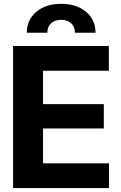

<svg xmlns="http://www.w3.org/2000/svg" viewBox="-20 -963 619 983"><path d="M46.9 0V-727.5H537.3V-600.8H200.4V-429.7H511.5V-305.3H200.4V-126.8H538.1V0ZM117.2 -795.3Q117.2 -861.7 166 -902.5Q214.8 -943.4 293.2 -943.4Q371.8 -943.4 420.5 -902.5Q469.1 -861.7 469.1 -795.3H363.5Q363.5 -825.6 344.4 -843.6Q325.4 -861.5 293.2 -861.5Q260.4 -861.5 241.3 -843.6Q222.3 -825.6 222.3 -795.3Z"/></svg>

Font: Inter Tight
Style: Regular
Weight: 400
Designer: Rasmus Andersson
Foundry: rsms
Version: Version 3.002